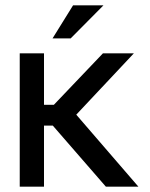

<svg xmlns="http://www.w3.org/2000/svg" viewBox="-20 -700 562 720"><path d="M54 -500V0H145V-229H178L377 0H499L266 -270L482 -500H366L182 -307H145V-500ZM177 -556H245L368 -680H254Z"/></svg>

Font: LT Wave Alt
Style: Regular
Weight: 400
Designer: Daniel Lyons
Version: Version 2.5 (Glyphs App)